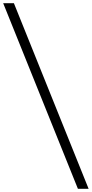

<svg xmlns="http://www.w3.org/2000/svg" viewBox="-27 -982 576 1205"><path d="M-7 -962H60.2L529.2 203H462Z"/></svg>

Font: Matangi Light
Style: Regular
Weight: 300
Designer: Prashant Pant
Foundry: The Graphic Ant
Version: Version 3.002